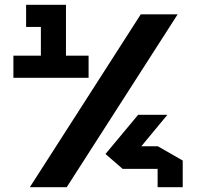

<svg xmlns="http://www.w3.org/2000/svg" viewBox="-20 -778 821 798"><path d="M149.9 -454.7V-666.1L221.7 -758H254.2V-546.6L182.4 -454.7ZM35.7 -454.7V-546.6H149.9V-454.7ZM182.4 -454.7 254.2 -546.6H348.2V-454.7ZM88.5 -666.1V-758H221.7L149.9 -666.1ZM104.7 0V-1L565.1 -718.5H717.8V-717.5L257.3 0ZM489.7 -76.2 496.9 -170H635.1V-76.2ZM489.7 -76.2 418.4 -137.9 554.1 -300.9H674.9V-299.9ZM635.1 0V-170H636.1L739.4 -110.8V0Z"/></svg>

Font: Foldit Thin
Style: Regular
Weight: 100
Designer: Sophia Tai
Foundry: Sophia Tai
Version: Version 1.003